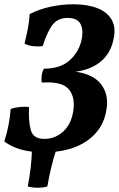

<svg xmlns="http://www.w3.org/2000/svg" viewBox="-31 -705 557 900"><path d="M173 9Q56 9 -11 -42Q2 -81 9 -119Q16 -157 19 -194Q37 -201 61 -203.5Q85 -206 105 -203Q102 -133 114 -93.5Q126 -54 176 -54Q230 -54 268.5 -91.5Q307 -129 314 -197Q320 -257 287.5 -290.5Q255 -324 165 -318Q162 -333 164.5 -351.5Q167 -370 175 -383Q254 -383 298.5 -425Q343 -467 353 -527Q360 -571 344.5 -596Q329 -621 286 -621Q242 -621 217.5 -591.5Q193 -562 169 -489Q146 -486 122.5 -489Q99 -492 84 -501Q93 -537 99.5 -570.5Q106 -604 108 -639Q155 -663 208.5 -674Q262 -685 313 -685Q379 -685 426 -666.5Q473 -648 493.5 -610.5Q514 -573 500 -516Q486 -453 440 -415.5Q394 -378 323 -369Q408 -357 444 -308.5Q480 -260 468 -191Q454 -98 376.5 -44.5Q299 9 173 9ZM99 169Q108 124 113 79.5Q118 35 119 -8H234Q206 79 191 169Q171 175 145.5 175Q120 175 99 169Z"/></svg>

Font: Vollkorn
Style: Bold Italic
Weight: 700
Italic angle: -11°
Designer: Friedrich Althausen
Foundry: Friedrich Althausen
Version: Version 5.000; ttfautohint (v1.8.3)